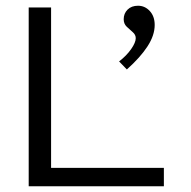

<svg xmlns="http://www.w3.org/2000/svg" viewBox="-20 -649 665 669"><path d="M422 -407 395 -435Q421 -455 437 -478Q453 -501 453 -516Q453 -528 442.5 -537Q432 -546 421.5 -556Q411 -566 411 -582Q411 -602 424.5 -615.5Q438 -629 461 -629Q485 -629 502 -610.5Q519 -592 519 -562Q519 -526 494 -487.5Q469 -449 422 -407ZM80 0V-623H158V-64H551V0Z"/></svg>

Font: Inconsolata Expanded Thin
Style: Regular
Weight: 100
Width: 7
Monospace: yes
Designer: Raph Levien, Cyreal, Brenton Simpson
Foundry: Raph Levien, Cyreal, Google
Version: Version 3.100; ttfautohint (v1.8.4.7-5d5b)